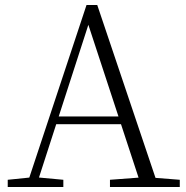

<svg xmlns="http://www.w3.org/2000/svg" viewBox="-20 -750 747 770"><path d="M11 0V-29L109 -39H126L234 -29V0ZM85 0 327 -730H370L616 0H548L324 -682H344L340 -668L124 0ZM192 -252 194 -283H493L495 -252ZM421 0V-29L554 -39H574L701 -29V0Z"/></svg>

Font: Source Han Serif JP VF
Style: Regular
Weight: 250
Designer: Ryoko NISHIZUKA 西塚涼子 (kana & ideographs); Frank Grießhammer (Latin, Greek & Cyrillic); Wenlong ZHANG 张文龙 (bopomofo); San
Foundry: Adobe
Version: Version 2.001;hotconv 1.1.0;makeotfexe 2.6.0